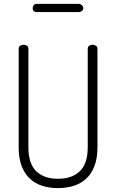

<svg xmlns="http://www.w3.org/2000/svg" viewBox="-20 -961 597 987"><path d="M431 -710Q431 -721 438.5 -726Q446 -731 456 -731Q465 -731 473 -726Q481 -721 481 -710V-204Q481 -147 465.5 -107Q450 -67 422.5 -42Q395 -17 358 -5.5Q321 6 278 6Q235 6 198 -5.5Q161 -17 134 -42Q107 -67 91.5 -107Q76 -147 76 -204V-710Q76 -721 84 -726Q92 -731 101 -731Q111 -731 118.5 -726Q126 -721 126 -710V-204Q126 -120 166 -81Q206 -42 278 -42Q350 -42 390.5 -81Q431 -120 431 -204ZM148 -919Q148 -928 153.5 -934.5Q159 -941 169 -941H386Q394 -941 401 -934.5Q408 -928 408 -919Q408 -910 401 -904.5Q394 -899 386 -899H169Q148 -899 148 -919Z"/></svg>

Font: AkaAcidDosis
Style: Light
Weight: 300
Designer: Edgar Tolentino, Pablo Impallari, Igino Marini, Aka-Acid
Foundry: Edgar Tolentino, Pablo Impallari, Igino Marini, Aka-Acid
Version: Version 1.007